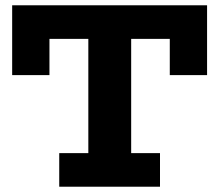

<svg xmlns="http://www.w3.org/2000/svg" viewBox="-20 -706 829 726"><path d="M26 -422V-686H763V-422H622V-559H167V-422ZM204 0V-127H585V0ZM314 -81V-616H476V-81Z"/></svg>

Font: BioRhyme ExtraBold
Style: Regular
Weight: 800
Designer: Aoife Mooney
Foundry: Aoife Mooney Type
Version: Version 1.600;gftools[0.9.33]